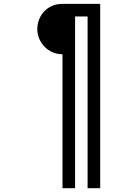

<svg xmlns="http://www.w3.org/2000/svg" viewBox="-20 -722 720 1005"><path d="M504.4 -701.7V263.2H438.5V-635.7H373V263.2H307.1V-438Q279.8 -438 255.9 -448.2Q231.9 -458.5 214.1 -476.6Q196.3 -494.6 185.8 -518.3Q175.3 -542 175.3 -569.3Q175.3 -595.7 184.6 -619.9Q193.8 -644 210.9 -662.1Q228 -680.2 252.4 -690.9Q276.9 -701.7 307.1 -701.7H339.8H460.4Z"/></svg>

Font: Aeronef
Style: Regular
Weight: 400
Designer: Peter Wiegel - CAT-Fonts Germany
Foundry: CAT-Fonts, Peter Wiegel
Version: Version 0.002